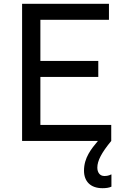

<svg xmlns="http://www.w3.org/2000/svg" viewBox="-20 -740 656 1008"><path d="M563 176C552 182 540 184 528 184C503 184 491 164 491 140C491 104 513 62 564 0V-84H192V-336H496V-420H192V-636H552V-720H96V0H494C459 42 421 88 421 156C421 212 455 248 518 248C536 248 552 246 565 240V176Z"/></svg>

Font: Kufam Arabic Latin Roman Normal
Style: Regular
Weight: 400
Designer: Wael Morcos & Artur Schmal
Version: Version 1.200;PS 001.200;hotconv 1.0.88;makeotf.lib2.5.64775